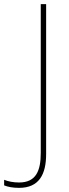

<svg xmlns="http://www.w3.org/2000/svg" viewBox="-99 -734 334 928"><path d="M-7 174C90 174 124 109 124 10V-714H98V5C98 92 75 148 -7 148C-34 148 -60 143 -79 135V162C-62 169 -38 174 -7 174Z"/></svg>

Font: Noto Sans Ethiopic SemiCondensed Thin
Style: Regular
Weight: 100
Width: 4
Designer: Monotype Design Team
Foundry: Monotype Imaging Inc.
Version: Version 2.102